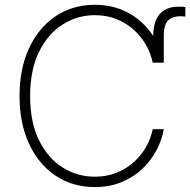

<svg xmlns="http://www.w3.org/2000/svg" viewBox="-20 -757 780 787"><path d="M651.4 -500H607.9V-610.8Q608.4 -650.9 620.6 -677.2Q632.8 -703.6 656.2 -716.8Q679.7 -730 711.9 -729.5Q719.7 -730 727.1 -729.5Q734.4 -729 739.7 -727.5V-689Q735.8 -689.5 730.5 -689.9Q725.1 -690.4 719.2 -690.4Q696.8 -690.4 681.6 -682.6Q666.5 -674.8 658.9 -657.7Q651.4 -640.6 651.4 -610.8ZM368.7 9.8Q277.8 9.8 208.3 -36.6Q138.7 -83 99.4 -167Q60.1 -251 60.1 -363.3Q60.1 -476.1 99.4 -560.1Q138.7 -644 208.3 -690.7Q277.8 -737.3 368.7 -737.3Q429.2 -737.3 478.3 -717.3Q527.3 -697.3 563.2 -663.3Q599.1 -629.4 621.3 -586.9Q643.6 -544.4 651.4 -500H606Q598.6 -536.6 579.1 -571.5Q559.6 -606.4 529.1 -634.3Q498.5 -662.1 458 -678.5Q417.5 -694.8 368.7 -694.8Q296.9 -694.8 236.6 -656.5Q176.3 -618.2 139.9 -544.2Q103.5 -470.2 103.5 -363.3Q103.5 -255.9 139.9 -182.1Q176.3 -108.4 236.6 -70.6Q296.9 -32.7 368.7 -32.7Q417.5 -32.7 458 -49.1Q498.5 -65.4 529.1 -93Q559.6 -120.6 579.1 -155.5Q598.6 -190.4 606 -227.5H651.4Q643.6 -183.1 621.3 -140.9Q599.1 -98.6 563.2 -64.7Q527.3 -30.8 478.3 -10.5Q429.2 9.8 368.7 9.8Z"/></svg>

Font: Inter Tight ExtraLight
Style: Regular
Weight: 250
Designer: Rasmus Andersson
Foundry: rsms
Version: Version 3.004